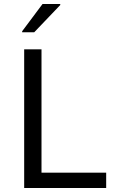

<svg xmlns="http://www.w3.org/2000/svg" viewBox="-20 -933 578 953"><path d="M90 -778V-773H150L279 -908V-913H191ZM100 -688V0H507V-76H186V-688Z"/></svg>

Font: Saira UNSAM
Style: Regular
Weight: 400
Designer: Hector Gatti with collaboration of the Omnibus-Type team
Foundry: Omnibus-Type
Version: Version 0.072;PS 000.072;hotconv 1.0.88;makeotf.lib2.5.64775